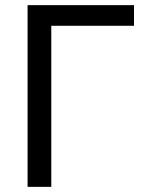

<svg xmlns="http://www.w3.org/2000/svg" viewBox="-20 -725 562 745"><path d="M87 0V-705H500V-625H179V0Z"/></svg>

Font: Nunito Sans 10pt SemiCondensed Medium
Style: Regular
Weight: 500
Width: 4
Designer: Vernon Adams
Foundry: Vernon Adams
Version: Version 3.101;gftools[0.9.27]